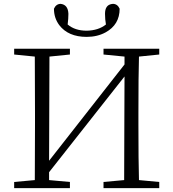

<svg xmlns="http://www.w3.org/2000/svg" viewBox="-20 -979 902 999"><path d="M430.7 -787.1Q335 -787.1 288.1 -848.6Q260.7 -885.7 260.7 -933.6Q271.5 -958 294.9 -959Q334 -955.1 335.9 -907.2Q335.9 -881.8 332 -851.6Q370.1 -819.3 430.7 -819.3Q492.2 -820.3 531.2 -851.6Q526.4 -877.9 526.4 -907.2Q526.4 -952.1 560.5 -958Q564.5 -959 568.4 -959Q591.8 -958 602.5 -933.6Q602.5 -850.6 529.3 -810.5Q486.3 -787.1 430.7 -787.1ZM808.6 -695.3 703.1 -684.6Q700.2 -587.9 700.2 -390.6V-335Q700.2 -139.6 703.1 -42L808.6 -32.2V0H518.6V-32.2L626 -42Q627 -138.7 627 -346.7L627.9 -581.1L235.4 -83V-42L343.8 -32.2V0H53.7V-32.2L161.1 -42Q162.1 -138.7 162.1 -335V-390.6Q162.1 -587.9 161.1 -684.6L53.7 -695.3V-725.6H343.8V-695.3L237.3 -684.6Q236.3 -587.9 236.3 -390.6L235.4 -142.6L627.9 -643.6V-684.6L518.6 -695.3V-725.6H808.6Z"/></svg>

Font: GenYoMin JP Light
Style: Regular
Weight: 300
Version: Version 1.001;PS 1;hotconv 16.6.51;makeotf.lib2.5.65220 DEVE